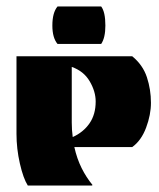

<svg xmlns="http://www.w3.org/2000/svg" viewBox="-20 -574 492 594"><path d="M66 0Q52 -22 41.5 -68Q31 -114 31 -160V-400H389Q422 -373 434.5 -335Q447 -297 447 -256Q447 -219 432 -179Q417 -139 389 -119H210Q218 -83 232.5 -54Q247 -25 266 -2L265 0ZM205 -150Q238 -165 257 -192.5Q276 -220 276 -260Q276 -291 257.5 -322.5Q239 -354 202 -367V-195Q202 -171 205 -150ZM158 -438Q142 -457 142 -495Q142 -535 158 -554H293Q306 -537 306 -495Q306 -457 293 -438Z"/></svg>

Font: Tac One
Style: Regular
Weight: 400
Designer: Oluseyi Olusanya, David Udoh, Eyiyemi Adegbite, Mirko Velimirović
Version: Version 1.003; ttfautohint (v1.8.4.7-5d5b)